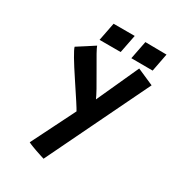

<svg xmlns="http://www.w3.org/2000/svg" viewBox="-202 -929 970 1073"><g transform="rotate(30 283.5 -392.5)"><path d="M416 -816.9 553.2 -815.4 530.8 -699.2 393.1 -699.7ZM210.9 -816.9H347.2L324.2 -699.7H188ZM136.2 -8.8Q160.6 -57.1 206.3 -148.9Q252 -240.7 276.4 -289.1Q267.1 -307.6 180.9 -437Q94.7 -566.4 86.4 -596.7Q104 -607.9 139.4 -630.6Q174.8 -653.3 192.4 -665Q198.2 -646 260.3 -541Q322.3 -436 336.9 -401.4Q357.4 -446.3 398.4 -536.4Q439.5 -626.5 460 -671.9L566.9 -625Q516.6 -521 408 -296.6Q299.3 -72.3 249 32.2Q244.1 30.8 224.6 24.4Q205.1 18.1 193.8 14.2Q182.6 10.3 165.8 3.9Q148.9 -2.4 136.2 -8.8Z"/></g></svg>

Font: Fantasque Sans Mono
Style: Bold Italic
Weight: 700
Italic angle: -11°
Monospace: yes
Designer: Jany Belluz
Version: Version 1.7.1